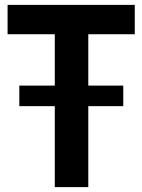

<svg xmlns="http://www.w3.org/2000/svg" viewBox="-20 -765 582 785"><path d="M204 -331H59V-415H204V-625H11V-745H531V-625H341V-415H484V-331H341V0H204Z"/></svg>

Font: Eudoxus Sans
Style: Bold
Weight: 700
Designer: Stijn de Vries
Foundry: tokotype
Version: Version 2.005